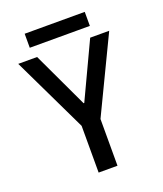

<svg xmlns="http://www.w3.org/2000/svg" viewBox="-158 -979 915 1081"><g transform="rotate(-20 300.0 -438.5)"><path d="M244 0V-280L28 -730H141L298 -396H302L459 -730H573L357 -280V0ZM120 -793V-877H480V-793Z"/></g></svg>

Font: M PLUS Code Latin Expanded Medium
Style: Regular
Weight: 500
Width: 7
Designer: Coji Morishita
Foundry: UNDERFOREST DESIGN
Version: Version 1.002; ttfautohint (v1.8.3)